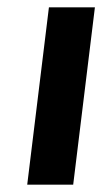

<svg xmlns="http://www.w3.org/2000/svg" viewBox="-20 -502 278 522"><path d="M179 0 238 -482H113L54 0Z"/></svg>

Font: Bluebird
Style: ExtObl
Weight: 400
Designer: Jasper
Foundry: Cannot Into Space Fonts
Version: Version 0.98